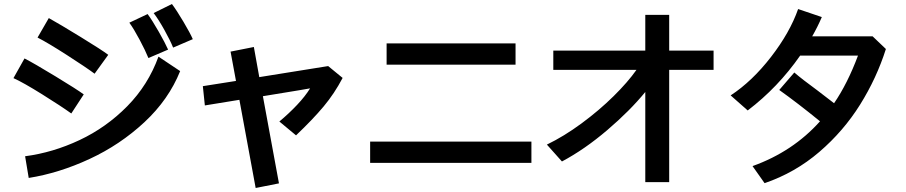

<svg xmlns="http://www.w3.org/2000/svg" viewBox="-20 -869 4510 956"><path d="M167 -682 223 -779Q277 -749 383 -684Q489 -619 519 -596L451 -502Q408 -534 313 -595Q218 -656 167 -682ZM123 17 105 -91Q243 -109 376 -171.5Q509 -234 613.5 -340Q718 -446 769 -587L877 -515Q820 -373 699 -260.5Q578 -148 426 -77.5Q274 -7 123 17ZM47 -480 102 -578Q149 -554 256 -489Q363 -424 397 -399L335 -304Q285 -340 190.5 -399Q96 -458 47 -480ZM745 -804 836 -849Q860 -817 893.5 -760.5Q927 -704 940 -674L842 -632Q828 -667 798.5 -720Q769 -773 745 -804ZM624 -756 715 -799Q738 -768 770.5 -711Q803 -654 817 -622L719 -580Q704 -617 675 -671.5Q646 -726 624 -756Z M1000 -344 990 -440 1155 -466 1128 -612 1244 -635 1271 -485 1614 -540 1686 -481Q1645 -403 1591.5 -339Q1538 -275 1454 -195L1371 -264Q1419 -304 1459.5 -347Q1500 -390 1524 -429L1466 -419Q1365 -402 1289 -390L1369 44L1253 67L1172 -372Z M1823 -164H2626V-58H1823ZM1905 -653H2547V-547H1905Z M2778 -65 2703 -149Q2788 -190 2875.5 -254.5Q2963 -319 3034.5 -389.5Q3106 -460 3149 -521H2735V-617H3193V-795H3312V-617H3533V-521H3312V38H3193V-411Q3117 -318 3004 -221.5Q2891 -125 2778 -65Z M4063 -265Q3950 -357 3860 -421L3935 -508Q3973 -475 4051 -418L4133 -355Q4200 -453 4252 -592H3964Q3854 -434 3703 -319L3618 -394Q3725 -464 3819 -585.5Q3913 -707 3954 -824L4072 -784Q4051 -735 4024 -688H4325L4391 -625Q4345 -480 4262.5 -348Q4180 -216 4059.5 -112.5Q3939 -9 3787 43L3727 -42Q3928 -114 4063 -265Z"/></svg>

Font: 카카오 큰글씨 ExtraBold
Style: Regular
Weight: 800
Designer: Park Young-rak; Lee Sang-min; Kim Jung-jin; Min Bon; Park Min-gyu;
Foundry: Kakao Corporation
Version: Version 2.003